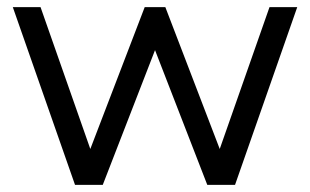

<svg xmlns="http://www.w3.org/2000/svg" viewBox="-20 -520 872 540"><path d="M445 -500 598 -101 738 -500H816L641 0H563L416 -379L269 0H191L16 -500H94L234 -101L387 -500Z"/></svg>

Font: Nata Sans
Style: Regular
Weight: 400
Designer: Daniel Uzquiano Cruz
Version: Version 1.001